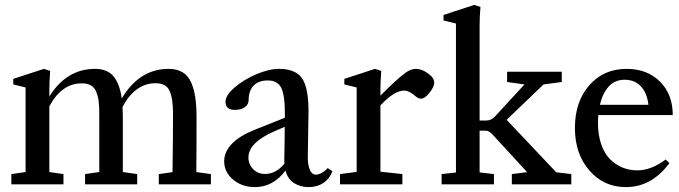

<svg xmlns="http://www.w3.org/2000/svg" viewBox="-20 -746 2748 777"><path d="M25.9 0V-41.5L83.5 -49.8V-392.1L33.7 -404.3V-426.8L157.7 -467.3L183.1 -459Q179.7 -418 179.7 -380.9V-355.5Q249.5 -467.3 364.3 -467.3Q414.6 -467.3 439.7 -436.8Q464.8 -406.2 472.7 -347.2Q543.5 -467.3 662.6 -467.3Q696.8 -467.3 719.5 -453.1Q742.2 -439 754.2 -410.9Q766.1 -382.8 770.8 -348.6Q775.4 -314.5 775.4 -266.6Q775.4 -121.1 774.4 -49.8L833.5 -41.5V0H622.6V-41.5L678.2 -49.3Q680.2 -204.6 680.2 -286.1Q680.2 -348.1 666 -378.7Q651.9 -409.2 609.9 -409.2Q526.9 -409.2 475.6 -313Q477.1 -291 477.1 -266.6V-49.8L535.2 -41.5V0H324.2V-41.5L381.8 -49.8V-286.1Q381.8 -316.4 379.2 -336.7Q376.5 -356.9 369.4 -374.5Q362.3 -392.1 347.9 -400.4Q333.5 -408.7 311.5 -408.7Q230 -409.2 179.7 -315.9V-49.8L236.8 -41.5V0Z M1011.2 11.2Q960 11.2 923.6 -19Q887.2 -49.3 887.2 -93.3Q887.2 -131.8 918.7 -164.3Q950.2 -196.8 1010.3 -220.7L1132.8 -269.5V-287.6Q1132.8 -362.3 1117.7 -391.4Q1102.5 -420.4 1063.5 -420.4Q1026.9 -420.4 1006.6 -399.7Q986.3 -378.9 986.3 -341.8Q986.3 -323.2 970.9 -312.3Q955.6 -301.3 929.7 -301.3Q892.6 -301.3 892.6 -334.5Q892.6 -359.9 929 -391.6Q965.3 -423.3 1016.8 -445.3Q1068.4 -467.3 1108.9 -467.3Q1175.3 -467.3 1201.9 -429.7Q1228.5 -392.1 1228.5 -295.9Q1228.5 -294.9 1225.6 -108.9Q1225.1 -81.5 1233.4 -60.3Q1241.7 -39.1 1259.3 -39.1Q1268.1 -39.1 1281.5 -46.1Q1294.9 -53.2 1306.2 -65.9L1325.2 -53.2Q1313 -21 1287.6 -4.9Q1262.2 11.2 1229.5 11.2Q1195.8 11.2 1170.2 -4.9Q1144.5 -21 1135.3 -55.7Q1085.4 11.2 1011.2 11.2ZM985.4 -108.9Q985.4 -80.6 1004.6 -61.3Q1023.9 -42 1052.2 -42Q1096.7 -42 1130.9 -83.5Q1130.9 -85.4 1130.6 -90.1Q1130.4 -94.7 1130.4 -97.2Q1132.3 -187 1132.3 -232.9L1090.8 -214.8Q985.4 -168.9 985.4 -108.9Z M1356 0V-41.5L1423.3 -50.3V-392.1L1373.5 -404.3V-426.8L1497.6 -467.3L1522.9 -459Q1519.5 -418 1519.5 -380.9V-358.9Q1585.4 -425.8 1621.1 -451.7Q1642.6 -467.3 1663.1 -467.3Q1686.5 -467.3 1711.9 -449.2Q1737.3 -431.2 1737.3 -411.1Q1737.3 -395 1718.3 -370.8Q1699.2 -346.7 1684.1 -346.7Q1672.4 -346.7 1660.6 -357.4Q1636.2 -379.4 1615.7 -379.4Q1575.2 -379.4 1519.5 -319.3V-51.3L1608.4 -41.5V0Z M1767.1 0V-41.5L1825.2 -47.9V-650.9L1774.9 -663.1V-685.5L1898.9 -726.1L1924.3 -717.8Q1920.9 -678.7 1920.9 -640.6V-258.3H1947.8Q1968.3 -258.3 1982.9 -274.4L2102.5 -404.3L2032.2 -414.1V-455.6H2253.4V-414.1L2179.7 -404.3L2030.3 -261.2L2231 -48.8L2292 -41.5V0H2051.3V-41.5L2113.3 -49.3L1973.6 -201.2Q1959 -217.3 1945.3 -217.3H1920.9V-48.3L1979 -41.5V0Z M2512.7 11.2Q2423.3 11.2 2365 -56.2Q2306.6 -123.5 2306.6 -228.5Q2306.6 -334 2364.5 -400.6Q2422.4 -467.3 2516.1 -467.3Q2599.1 -467.3 2650.9 -415.8Q2702.6 -364.3 2702.6 -280.3H2401.4Q2399.9 -264.6 2399.9 -249Q2399.9 -200.7 2412.8 -162.8Q2425.8 -125 2448.2 -102.3Q2470.7 -79.6 2498.8 -68.1Q2526.9 -56.6 2558.6 -56.6Q2615.7 -56.6 2673.8 -100.6L2689 -85.9Q2617.2 11.2 2512.7 11.2ZM2507.8 -423.3Q2468.3 -423.3 2443.4 -395.8Q2418.5 -368.2 2407.7 -321.8H2604Q2598.6 -370.6 2573.2 -397Q2547.9 -423.3 2507.8 -423.3Z"/></svg>

Font: Elstob 6pt Medium
Style: Regular
Weight: 500
Designer: Peter S. Baker
Version: Version 1.015